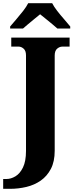

<svg xmlns="http://www.w3.org/2000/svg" viewBox="-44 -951 476 1211"><path d="M-24 240V178H-3Q25 178 53.5 161Q82 144 101 105Q120 66 120 1V-602Q120 -631 105 -644Q90 -657 74 -657H27V-714H395V-657H349Q332 -657 316.5 -644Q301 -631 301 -601V0Q301 68 277 114Q253 160 213 188Q173 216 122.5 228Q72 240 20 240ZM20 -784Q36 -803 58.5 -829Q81 -855 102 -882Q123 -909 134 -931H285Q296 -909 317 -882Q338 -855 361 -829Q384 -803 399 -784V-771H318Q306 -782 286 -798.5Q266 -815 245 -832Q224 -849 209 -861Q194 -849 173.5 -832Q153 -815 133 -798.5Q113 -782 101 -771H20Z"/></svg>

Font: Noto Serif ExtraBold
Style: Regular
Weight: 800
Designer: Monotype Design Team
Foundry: Monotype Imaging Inc.
Version: Version 2.014